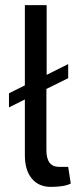

<svg xmlns="http://www.w3.org/2000/svg" viewBox="-20 -720 311 749"><path d="M246 -69 256 -4Q231 9 178 9Q131 9 104 -23.5Q77 -56 77 -115V-332L15 -301V-356L77 -387V-700H162V-428L246 -470V-415L161 -373V-134Q161 -69 211 -69Z"/></svg>

Font: exo2condensed_r
Style: Regular
Weight: 400
Width: 3
Designer: Natanael Gama
Version: Version 1.001;PS 001.001;hotconv 1.0.70;makeotf.lib2.5.58329